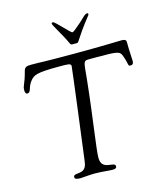

<svg xmlns="http://www.w3.org/2000/svg" viewBox="-131 -1009 953 1109"><g transform="rotate(-15 346.0 -454.0)"><path d="M282 -904C282 -893 322 -835 353 -768C357 -758 362 -758 367 -758H393C408 -758 400 -772 499 -897C501 -900 501 -903 501 -904C501 -909 497 -909 494 -909C480 -909 471 -894 439 -866C406 -837 391 -825 385 -825C375 -825 303 -910 291 -910H289C285 -910 282 -909 282 -904ZM29 -573C29 -562 32 -551 42 -551C67 -551 56 -584 87 -620C108 -643 120 -654 259 -654C314 -654 330 -654 330 -638C330 -628 275 -198 261 -93C259 -78 257 -63 250 -52C239 -35 224 -32 209 -30C192 -28 178 -29 178 -13C178 -2 193 1 210 1C228 1 264 -4 296 -4C340 -4 383 2 403 2C419 2 428 -1 428 -13C428 -45 342 -5 342 -86C342 -137 372 -317 395 -538C406 -643 400 -650 438 -650H483C607 -650 621 -648 632 -617C652 -562 643 -553 659 -553C668 -553 678 -555 678 -576C678 -595 674 -629 674 -687C674 -696 674 -707 646 -707C612 -707 535 -703 365 -703C144 -703 177 -706 107 -706C77 -706 67 -702 61 -680C41 -602 29 -604 29 -573Z"/></g></svg>

Font: OFL Sorts Mill Goudy
Style: Italic
Weight: 500
Italic angle: -6°
Version: Version 003.000